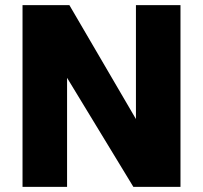

<svg xmlns="http://www.w3.org/2000/svg" viewBox="-20 -730 793 750"><path d="M68 0V-710H251L511 -265V-710H685V0H501L242 -426V0Z"/></svg>

Font: Geist ExtBd
Style: Regular
Weight: 400
Designer: Basement.studio, Andrés Briganti, Mateo Zaragoza
Foundry: Basement.studio, Vercel, Andrés Briganti, Guido Ferreyra, Mateo Zaragoza
Version: Version 1.401